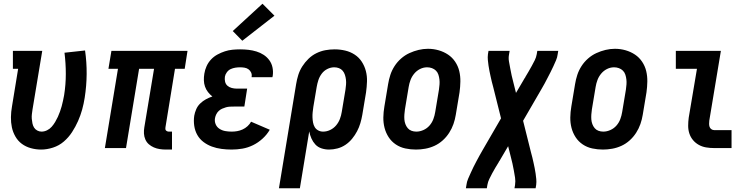

<svg xmlns="http://www.w3.org/2000/svg" viewBox="-20 -792 4040 1027"><path d="M200 8Q172 8 145 0.5Q118 -7 97 -22.5Q76 -38 62.5 -61.5Q49 -85 43.5 -111Q38 -137 38.5 -165.5Q39 -194 44 -222L77 -424H49V-520H206L154 -207Q152 -194 150.5 -181.5Q149 -169 150 -156.5Q151 -144 153.5 -132Q156 -120 162 -110Q168 -100 179 -94Q190 -88 202 -88Q217 -88 231.5 -95Q246 -102 256.5 -114Q267 -126 275 -139.5Q283 -153 289.5 -167Q296 -181 301 -195.5Q306 -210 310 -224Q314 -238 317 -253Q320 -268 323 -283Q332 -340 332 -396.5Q332 -453 325 -510L435 -522Q444 -459 443.5 -396Q443 -333 433 -269Q428 -237 419.5 -206Q411 -175 397.5 -144.5Q384 -114 365.5 -85.5Q347 -57 321.5 -35Q296 -13 263.5 -2.5Q231 8 200 8Z M868 8Q851 8 834.5 5.5Q818 3 803 -3.5Q788 -10 776 -20.5Q764 -31 757.5 -46Q751 -61 750 -77.5Q749 -94 752 -111L804 -424H724L654 0H541L611 -424H560L576 -520H983L968 -424H916L865 -111Q864 -107 864.5 -102Q865 -97 868 -94Q871 -91 875 -89.5Q879 -88 884 -88H900V8Z M1219 8Q1192 8 1165 4.5Q1138 1 1113.5 -8Q1089 -17 1068.5 -32.5Q1048 -48 1035.5 -70Q1023 -92 1019 -119Q1015 -146 1019 -173Q1022 -190 1029.5 -207.5Q1037 -225 1051 -238.5Q1065 -252 1081.5 -261Q1098 -270 1116 -276Q1103 -286 1092.5 -299.5Q1082 -313 1076.5 -329Q1071 -345 1070.5 -362.5Q1070 -380 1073 -398Q1076 -418 1085 -438Q1094 -458 1109 -474Q1124 -490 1143.5 -500.5Q1163 -511 1183 -517.5Q1203 -524 1223.5 -526Q1244 -528 1264 -528Q1287 -528 1309 -525.5Q1331 -523 1352 -516.5Q1373 -510 1390.5 -498.5Q1408 -487 1420.5 -470Q1433 -453 1437.5 -431.5Q1442 -410 1439 -388Q1438 -385 1438 -383Q1438 -381 1437 -379H1326Q1326 -380 1326 -380.5Q1326 -381 1326 -382Q1328 -394 1323 -404.5Q1318 -415 1309 -421.5Q1300 -428 1288 -430Q1276 -432 1264 -432Q1252 -432 1239 -430Q1226 -428 1214 -422.5Q1202 -417 1193.5 -405.5Q1185 -394 1183 -382Q1181 -368 1184 -355Q1187 -342 1196.5 -333.5Q1206 -325 1219.5 -321.5Q1233 -318 1246 -318H1302L1287 -222H1231Q1220 -222 1209.5 -221.5Q1199 -221 1188.5 -218Q1178 -215 1168 -210.5Q1158 -206 1150 -198.5Q1142 -191 1137 -181Q1132 -171 1130 -160Q1127 -143 1133.5 -127.5Q1140 -112 1154 -103Q1168 -94 1184.5 -91Q1201 -88 1219 -88Q1234 -88 1248.5 -90.5Q1263 -93 1277.5 -99.5Q1292 -106 1304 -117Q1316 -128 1323 -141L1423 -98Q1408 -72 1384.5 -50.5Q1361 -29 1333.5 -15.5Q1306 -2 1277 3Q1248 8 1219 8ZM1276 -574 1225 -626 1384 -772 1448 -708Z M1472 215 1564 -342Q1568 -367 1575.5 -391Q1583 -415 1597 -437Q1611 -459 1630 -477.5Q1649 -496 1672.5 -507.5Q1696 -519 1720.5 -523.5Q1745 -528 1770 -528Q1799 -528 1826.5 -521.5Q1854 -515 1877 -500Q1900 -485 1915 -462Q1930 -439 1937 -412Q1944 -385 1943 -356Q1942 -327 1938 -298L1918 -178Q1914 -155 1907.5 -133Q1901 -111 1890 -90Q1879 -69 1863.5 -50Q1848 -31 1828 -17.5Q1808 -4 1785 2Q1762 8 1740 8Q1719 8 1699.5 1.5Q1680 -5 1667 -19Q1654 -33 1646 -51Q1638 -69 1634 -89L1584 215ZM1708 -88Q1728 -88 1746.5 -97Q1765 -106 1778 -121.5Q1791 -137 1798 -155.5Q1805 -174 1808 -193L1828 -313Q1830 -327 1831 -340Q1832 -353 1830.5 -366Q1829 -379 1825 -391.5Q1821 -404 1813 -413.5Q1805 -423 1793 -427.5Q1781 -432 1768 -432Q1749 -432 1731 -423Q1713 -414 1701 -398Q1689 -382 1683 -363.5Q1677 -345 1674 -327L1656 -220Q1654 -206 1652.5 -192Q1651 -178 1651.5 -164Q1652 -150 1654.5 -136.5Q1657 -123 1663.5 -112Q1670 -101 1682 -94.5Q1694 -88 1708 -88Z M2205 8Q2176 8 2148 2Q2120 -4 2097 -19.5Q2074 -35 2059 -58Q2044 -81 2037 -108Q2030 -135 2030.5 -164Q2031 -193 2036 -222L2056 -342Q2060 -367 2068 -391.5Q2076 -416 2090.5 -438.5Q2105 -461 2125.5 -479Q2146 -497 2170 -508Q2194 -519 2219 -525Q2244 -531 2269 -531Q2299 -531 2326.5 -523Q2354 -515 2376.5 -500Q2399 -485 2414.5 -462Q2430 -439 2436.5 -412Q2443 -385 2442.5 -356Q2442 -327 2438 -298L2418 -178Q2414 -153 2405.5 -128.5Q2397 -104 2382.5 -81.5Q2368 -59 2348 -41Q2328 -23 2304 -12Q2280 -1 2254.5 3.5Q2229 8 2205 8ZM2207 -88Q2226 -88 2245 -96.5Q2264 -105 2277.5 -120.5Q2291 -136 2298 -155Q2305 -174 2308 -193L2328 -313Q2330 -327 2331 -340.5Q2332 -354 2330.5 -367Q2329 -380 2325 -392.5Q2321 -405 2312 -414Q2303 -423 2290.5 -427.5Q2278 -432 2265 -432Q2245 -432 2227 -423Q2209 -414 2196 -398.5Q2183 -383 2176 -364.5Q2169 -346 2166 -327L2146 -207Q2144 -193 2143 -179.5Q2142 -166 2143 -153Q2144 -140 2148.5 -128Q2153 -116 2161 -106.5Q2169 -97 2181 -92.5Q2193 -88 2207 -88Z M2472 215 2475 197Q2477 180 2484 164Q2491 148 2498 132.5Q2505 117 2512.5 101.5Q2520 86 2528.5 70.5Q2537 55 2545 40Q2553 25 2562 10L2660 -159L2618 -327Q2614 -341 2610.5 -355.5Q2607 -370 2604 -384Q2601 -398 2598 -412.5Q2595 -427 2593 -441.5Q2591 -456 2589.5 -471Q2588 -486 2590 -502L2593 -520H2706L2703 -502Q2699 -482 2702.5 -463Q2706 -444 2709.5 -425Q2713 -406 2717 -387.5Q2721 -369 2726 -351L2740 -295L2780 -363Q2782 -367 2784.5 -371Q2787 -375 2790 -379V-380Q2799 -395 2807.5 -409.5Q2816 -424 2824.5 -439.5Q2833 -455 2840.5 -470Q2848 -485 2851 -502L2854 -520H2966L2963 -502Q2961 -485 2954 -469Q2947 -453 2940 -437.5Q2933 -422 2925 -406.5Q2917 -391 2909 -375.5Q2901 -360 2893 -345Q2885 -330 2876 -315L2778 -146L2820 22Q2824 36 2827.5 50.5Q2831 65 2834 79Q2837 93 2840 107.5Q2843 122 2845 136.5Q2847 151 2848.5 166Q2850 181 2848 197L2845 215H2732L2735 197Q2738 177 2735 158Q2732 139 2728.5 120Q2725 101 2721 82.5Q2717 64 2712 46L2698 -10L2658 58Q2656 62 2653.5 66Q2651 70 2648 74V75Q2639 90 2630 104.5Q2621 119 2613 134.5Q2605 150 2597.5 165Q2590 180 2587 197L2584 215Z M3205 8Q3176 8 3148 2Q3120 -4 3097 -19.5Q3074 -35 3059 -58Q3044 -81 3037 -108Q3030 -135 3030.5 -164Q3031 -193 3036 -222L3056 -342Q3060 -367 3068 -391.5Q3076 -416 3090.5 -438.5Q3105 -461 3125.5 -479Q3146 -497 3170 -508Q3194 -519 3219 -525Q3244 -531 3269 -531Q3299 -531 3326.5 -523Q3354 -515 3376.5 -500Q3399 -485 3414.5 -462Q3430 -439 3436.5 -412Q3443 -385 3442.5 -356Q3442 -327 3438 -298L3418 -178Q3414 -153 3405.5 -128.5Q3397 -104 3382.5 -81.5Q3368 -59 3348 -41Q3328 -23 3304 -12Q3280 -1 3254.5 3.5Q3229 8 3205 8ZM3207 -88Q3226 -88 3245 -96.5Q3264 -105 3277.5 -120.5Q3291 -136 3298 -155Q3305 -174 3308 -193L3328 -313Q3330 -327 3331 -340.5Q3332 -354 3330.5 -367Q3329 -380 3325 -392.5Q3321 -405 3312 -414Q3303 -423 3290.5 -427.5Q3278 -432 3265 -432Q3245 -432 3227 -423Q3209 -414 3196 -398.5Q3183 -383 3176 -364.5Q3169 -346 3166 -327L3146 -207Q3144 -193 3143 -179.5Q3142 -166 3143 -153Q3144 -140 3148.5 -128Q3153 -116 3161 -106.5Q3169 -97 3181 -92.5Q3193 -88 3207 -88Z M3800 0Q3778 0 3757 -3.5Q3736 -7 3718 -17Q3700 -27 3687 -42.5Q3674 -58 3667.5 -77.5Q3661 -97 3661 -119Q3661 -141 3664 -163L3708 -424H3595V-520H3836L3774 -147Q3773 -138 3773 -129.5Q3773 -121 3775.5 -113.5Q3778 -106 3785 -101Q3792 -96 3800 -96H3893V0Z"/></svg>

Font: Iosevka Gothic
Style: Bold Italic
Weight: 700
Italic angle: -9°
Monospace: yes
Designer: Belleve Invis
Foundry: Belleve Invis
Version: Version 15.5.1; ttfautohint (v1.8.4)